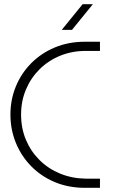

<svg xmlns="http://www.w3.org/2000/svg" viewBox="-20 -900 578 920"><path d="M387 0Q308 0 242.5 -27.5Q177 -55 129.5 -103.5Q82 -152 56 -215.5Q30 -279 30 -351Q30 -423 56 -486Q82 -549 129.5 -597Q177 -645 242.5 -672.5Q308 -700 387 -700H459V-656H390Q325 -656 268.5 -633Q212 -610 170 -568.5Q128 -527 104.5 -471.5Q81 -416 81 -351Q81 -285 104.5 -229.5Q128 -174 170 -132.5Q212 -91 268.5 -68Q325 -45 390 -44H459V0ZM276 -757 376 -880H425L325 -757Z"/></svg>

Font: MuseoModerno ExtraLight
Style: Regular
Weight: 200
Designer: Pablo Cosgaya, Héctor Gatti, Marcela Romero, and the Authors of The MuseoModerno Project.
Foundry: Omnibus-Type Team
Version: Version 1.001